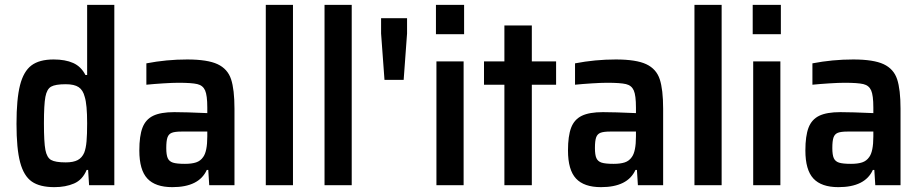

<svg xmlns="http://www.w3.org/2000/svg" viewBox="-20 -763 3794 791"><path d="M48 -253Q48 -355 62.5 -412Q77 -469 109.5 -493.5Q142 -518 201 -518Q249 -518 281.5 -503.5Q314 -489 332 -454H339V-743H451V0H347L343 -63H337Q320 -22 285 -7Q250 8 204 8Q144 8 111 -15Q78 -38 63 -94Q48 -150 48 -253ZM327 -134Q334 -152 336.5 -180.5Q339 -209 339 -255Q339 -333 329 -364Q322 -392 304 -404Q286 -416 251 -416Q208 -416 190.5 -406Q173 -396 167 -364Q161 -332 161 -255Q161 -177 167 -145.5Q173 -114 190.5 -104Q208 -94 251 -94Q282 -94 300 -103.5Q318 -113 327 -134Z M554 -143Q554 -203 567 -237Q580 -271 611 -286Q642 -301 698 -301Q744 -301 834 -297V-320Q834 -370 825 -390.5Q816 -411 793 -416.5Q770 -422 715 -422Q691 -422 652 -419.5Q613 -417 583 -414V-502Q666 -518 751 -518Q835 -518 876.5 -498.5Q918 -479 932 -436.5Q946 -394 946 -315V0H842L838 -63H832Q800 8 690 8Q620 8 587 -27.5Q554 -63 554 -143ZM817 -116Q834 -139 834 -201V-221H728Q701 -221 688 -216Q675 -211 670 -197Q665 -183 665 -153Q665 -125 671 -111.5Q677 -98 692.5 -93Q708 -88 742 -88Q770 -88 788 -94Q806 -100 817 -116Z M1075 0V-743H1187V0Z M1317 0V-743H1429V0Z M1564 -434 1550 -625V-688H1657V-625L1643 -434Z M1776 -622V-743H1892V-622ZM1778 0V-510H1890V0Z M2058 0V-414H1974V-510H2058V-658H2171V-510H2271V-414H2171V0Z M2320 -143Q2320 -203 2333 -237Q2346 -271 2377 -286Q2408 -301 2464 -301Q2510 -301 2600 -297V-320Q2600 -370 2591 -390.5Q2582 -411 2559 -416.5Q2536 -422 2481 -422Q2457 -422 2418 -419.5Q2379 -417 2349 -414V-502Q2432 -518 2517 -518Q2601 -518 2642.5 -498.5Q2684 -479 2698 -436.5Q2712 -394 2712 -315V0H2608L2604 -63H2598Q2566 8 2456 8Q2386 8 2353 -27.5Q2320 -63 2320 -143ZM2583 -116Q2600 -139 2600 -201V-221H2494Q2467 -221 2454 -216Q2441 -211 2436 -197Q2431 -183 2431 -153Q2431 -125 2437 -111.5Q2443 -98 2458.5 -93Q2474 -88 2508 -88Q2536 -88 2554 -94Q2572 -100 2583 -116Z M2841 0V-743H2953V0Z M3081 -622V-743H3197V-622ZM3083 0V-510H3195V0Z M3298 -143Q3298 -203 3311 -237Q3324 -271 3355 -286Q3386 -301 3442 -301Q3488 -301 3578 -297V-320Q3578 -370 3569 -390.5Q3560 -411 3537 -416.5Q3514 -422 3459 -422Q3435 -422 3396 -419.5Q3357 -417 3327 -414V-502Q3410 -518 3495 -518Q3579 -518 3620.5 -498.5Q3662 -479 3676 -436.5Q3690 -394 3690 -315V0H3586L3582 -63H3576Q3544 8 3434 8Q3364 8 3331 -27.5Q3298 -63 3298 -143ZM3561 -116Q3578 -139 3578 -201V-221H3472Q3445 -221 3432 -216Q3419 -211 3414 -197Q3409 -183 3409 -153Q3409 -125 3415 -111.5Q3421 -98 3436.5 -93Q3452 -88 3486 -88Q3514 -88 3532 -94Q3550 -100 3561 -116Z"/></svg>

Font: Saira Semi Condensed Medium
Style: Regular
Weight: 500
Width: 4
Designer: Hector Gatti with collaboration of the Omnibus-Type team
Foundry: Omnibus-Type
Version: Version 1.001; ttfautohint (v1.8)